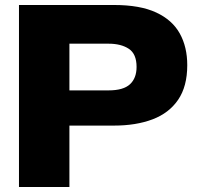

<svg xmlns="http://www.w3.org/2000/svg" viewBox="-20 -749 790 769"><path d="M56 0V-729H437Q541 -729 605.5 -699Q670 -669 700 -615Q730 -561 730 -488Q730 -403 693.5 -349.5Q657 -296 591 -271Q525 -246 437 -246H258V0ZM415 -574H258V-387H415Q474 -387 500.5 -411.5Q527 -436 527 -481Q527 -533 496 -553.5Q465 -574 415 -574Z"/></svg>

Font: Mona Sans Expanded ExtraBold
Style: Regular
Weight: 800
Width: 7
Designer: Deni Anggara
Foundry: GitHub
Version: Version 1.001; ttfautohint (v1.8.4.7-5d5b);gftools[0.9.33]